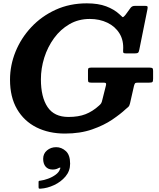

<svg xmlns="http://www.w3.org/2000/svg" viewBox="-20 -785 952 1150"><path d="M238.5 166.5Q238.5 135 261.5 115.8Q284.5 96.5 316.5 96.5Q348.5 96.5 374.2 119.8Q400 143 400 195.5Q400 239 372.5 271.8Q345 304.5 304.2 323.5Q263.5 342.5 223.5 345Q216 345.5 213.5 344.2Q211 343 211 335V305.5Q211 299 213.8 298.2Q216.5 297.5 222 297Q243 294.5 268.2 285.2Q293.5 276 313.5 261.2Q333.5 246.5 339.5 227.5Q344 219.5 340 219Q336 218.5 330 222Q315.5 230.5 295.5 230.5Q268 230.5 253.2 213Q238.5 195.5 238.5 166.5ZM526 -380H876Q888 -380 892.5 -376.8Q897 -373.5 897 -361V-313.5Q897 -298 893 -294Q889 -290 873 -290H806.5Q792 -290 788.8 -285.8Q785.5 -281.5 782.5 -270.5L759 -167Q755.5 -151.5 749.8 -145.8Q744 -140 732.5 -131Q703 -103 652.8 -68.8Q602.5 -34.5 531.5 -9.8Q460.5 15 369 15Q272.5 15 198.2 -22.2Q124 -59.5 82 -131.5Q40 -203.5 40 -307.5Q40 -394 73.2 -475.8Q106.5 -557.5 167.8 -622.8Q229 -688 313.2 -726.5Q397.5 -765 500 -765Q568.5 -765 616 -747Q663.5 -729 694.5 -700.5Q709.5 -687 713.5 -683Q717.5 -679 731.5 -696L762.5 -738.5Q767.5 -744.5 773.5 -747.2Q779.5 -750 791.5 -750H846Q860 -750 862.8 -747Q865.5 -744 863.5 -731.5L814.5 -488Q812 -473.5 806.8 -469.2Q801.5 -465 784.5 -465H738Q723 -465 719.8 -468.5Q716.5 -472 717.5 -485Q721.5 -542.5 695.8 -584.5Q670 -626.5 623.2 -649Q576.5 -671.5 518 -671.5Q450 -671.5 396 -640.2Q342 -609 303.8 -556.5Q265.5 -504 245.2 -439.8Q225 -375.5 225 -310Q225 -203.5 264.8 -144Q304.5 -84.5 390 -84.5Q450 -84.5 492.2 -101Q534.5 -117.5 572 -151.5Q581 -159 585.5 -165.8Q590 -172.5 593 -187.5L614.5 -273Q617 -283.5 614.2 -286.8Q611.5 -290 599.5 -290H527.5Q515 -290 511 -293Q507 -296 507 -308.5V-363.5Q507 -374.5 511.2 -377.2Q515.5 -380 526 -380Z"/></svg>

Font: Besley*
Style: Bold Italic
Weight: 700
Italic angle: -13°
Designer: Owen Earl
Foundry: indestructible type*
Version: Version 2.000; ttfautohint (v1.8.3)